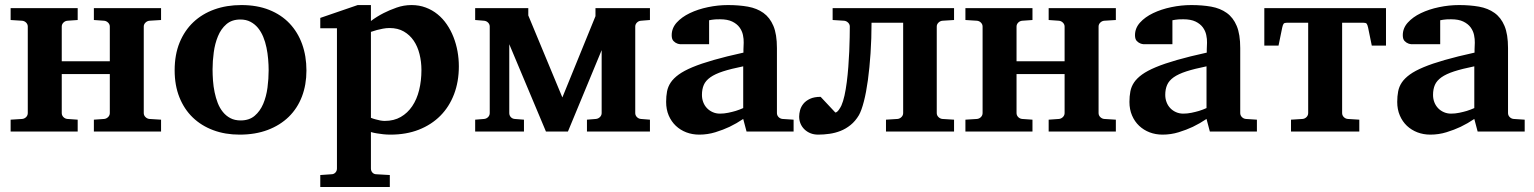

<svg xmlns="http://www.w3.org/2000/svg" viewBox="-20 -520 6064 759"><path d="M351.1 0V-46.9L392.1 -49.8Q400.9 -50.8 407.5 -57.4Q414.1 -64 414.1 -73.2V-227.1H224.1V-73.2Q224.1 -64 230.5 -57.4Q236.8 -50.8 246.1 -49.8L287.1 -46.9V0H22V-46.9L67.9 -49.8Q77.1 -50.8 83.5 -57.4Q89.8 -64 89.8 -73.2V-415Q89.8 -423.8 83.5 -430.4Q77.1 -437 67.9 -438L22 -440.9V-487.8H287.1V-440.9L246.1 -438Q236.8 -437 230.5 -430.4Q224.1 -423.8 224.1 -415V-277.8H414.1V-415Q414.1 -423.8 407.5 -430.4Q400.9 -437 392.1 -438L351.1 -440.9V-487.8H616.7V-440.9L570.3 -438Q561.5 -437 554.9 -430.4Q548.3 -423.8 548.3 -415V-73.2Q548.3 -64 554.9 -57.4Q561.5 -50.8 570.3 -49.8L616.7 -46.9V0Z M1042 -242.2Q1042 -263.2 1040 -286.4Q1038.1 -309.6 1033.4 -332Q1028.8 -354.5 1020.5 -374.5Q1012.2 -394.5 999.8 -409.7Q987.3 -424.8 970.2 -433.8Q953.1 -442.9 930.2 -442.9Q896.5 -442.9 875 -424.3Q853.5 -405.8 841.6 -376.7Q829.6 -347.7 825 -313Q820.3 -278.3 820.3 -246.1Q820.3 -224.6 822 -201.2Q823.7 -177.7 828.4 -155.3Q833 -132.8 840.8 -112.8Q848.6 -92.8 861.1 -77.4Q873.5 -62 890.6 -53Q907.7 -43.9 931.2 -43.9Q965.3 -43.9 986.8 -62.3Q1008.3 -80.6 1020.5 -109.4Q1032.7 -138.2 1037.4 -173.3Q1042 -208.5 1042 -242.2ZM1191.4 -241.2Q1191.4 -185.1 1173.6 -138.4Q1155.8 -91.8 1121.6 -58.3Q1087.4 -24.9 1038.3 -6.3Q989.3 12.2 927.2 12.2Q870.1 12.2 823 -5.4Q775.9 -22.9 741.9 -55.7Q708 -88.4 689.2 -135.5Q670.4 -182.6 670.4 -242.2Q670.4 -303.7 689.9 -351.6Q709.5 -399.4 744.4 -432.4Q779.3 -465.3 827.6 -482.7Q876 -500 934.1 -500Q996.1 -500 1043.9 -481Q1091.8 -461.9 1124.5 -427.5Q1157.2 -393.1 1174.3 -345.7Q1191.4 -298.3 1191.4 -241.2Z M1646 -243.2Q1646 -275.9 1638.4 -306.2Q1630.9 -336.4 1615.5 -359.1Q1600.1 -381.8 1576.4 -395.5Q1552.7 -409.2 1520 -409.2Q1506.8 -409.2 1493.9 -406.7Q1481 -404.3 1470.2 -401.4Q1457.5 -397.9 1446.3 -394V-54.2Q1456.1 -50.3 1465.8 -47.9Q1474.1 -45.4 1483.4 -43.7Q1492.7 -42 1501 -42Q1537.1 -42 1564.2 -57.6Q1591.3 -73.2 1609.6 -100.3Q1627.9 -127.4 1637 -164.3Q1646 -201.2 1646 -243.2ZM1793.9 -257.8Q1793.9 -197.3 1774.9 -147.5Q1755.9 -97.7 1720.7 -62.3Q1685.5 -26.9 1635.7 -7.3Q1585.9 12.2 1523.9 12.2Q1508.8 12.2 1495.1 10.7Q1481.4 9.3 1470.2 7.3Q1457.5 5.4 1446.3 2V146Q1446.3 155.8 1452.4 162.4Q1458.5 168.9 1468.3 168.9L1521 171.9V219.2H1246.1V171.9L1290 168.9Q1299.3 168.9 1305.7 162.4Q1312 155.8 1312 146V-408.2H1246.1V-449.2L1394 -500H1446.3V-437Q1469.7 -454.6 1496.6 -468.3Q1519.5 -480 1547.9 -490Q1576.2 -500 1606.9 -500Q1637.2 -500 1663.1 -490.2Q1689 -480.5 1709.7 -463.6Q1730.5 -446.8 1746.3 -423.6Q1762.2 -400.4 1772.7 -373.5Q1783.2 -346.7 1788.6 -317.1Q1793.9 -287.6 1793.9 -257.8Z M2300.3 0V-46.9L2335.9 -49.8Q2345.2 -50.8 2351.8 -57.4Q2358.4 -64 2358.4 -73.2V-321.8L2225.1 0H2138.2L1993.2 -345.2V-73.2Q1993.2 -64 1999 -57.4Q2004.9 -50.8 2014.2 -49.8L2051.3 -46.9V0H1858.4V-46.9L1894 -49.8Q1903.3 -50.8 1909.7 -57.4Q1916 -64 1916 -73.2V-415Q1916 -423.8 1909.7 -430.4Q1903.3 -437 1894 -438L1858.4 -440.9V-487.8H2068.4V-459L2203.1 -134.8L2334 -456.1V-487.8H2549.3V-440.9L2513.2 -438Q2503.9 -437 2497.6 -430.4Q2491.2 -423.8 2491.2 -415V-73.2Q2491.2 -64 2497.6 -57.4Q2503.9 -50.8 2513.2 -49.8L2549.3 -46.9V0Z M2931.2 0 2918 -49.8Q2892.1 -32.2 2863.8 -18.6Q2838.9 -6.8 2808.1 2.7Q2777.3 12.2 2744.1 12.2Q2716.8 12.2 2693.1 3.2Q2669.4 -5.9 2651.6 -22.7Q2633.8 -39.6 2623.5 -63.5Q2613.3 -87.4 2613.3 -117.2Q2613.3 -139.6 2616.9 -158.7Q2620.6 -177.7 2631.6 -194.1Q2642.6 -210.4 2663.1 -225.3Q2683.6 -240.2 2717.5 -254.4Q2751.5 -268.6 2800.8 -282.7Q2850.1 -296.9 2918.9 -312V-324.2Q2918.9 -331.5 2919.4 -337.4Q2919.4 -344.2 2919.9 -351.1Q2920.4 -365.2 2917 -381.6Q2913.6 -397.9 2903.3 -411.9Q2893.1 -425.8 2874.5 -434.8Q2856 -443.8 2826.2 -443.8Q2815.9 -443.8 2807.9 -443.4Q2799.8 -442.9 2794.4 -441.9Q2788.1 -440.9 2783.2 -439.9V-345.2H2680.2Q2667.5 -344.2 2657.7 -347.7Q2649.4 -350.6 2642.3 -357.9Q2635.3 -365.2 2635.3 -380.9Q2635.3 -408.7 2655 -430.7Q2674.8 -452.6 2706.8 -468Q2738.8 -483.4 2778.6 -491.7Q2818.4 -500 2857.9 -500Q2900.9 -500 2936.5 -493.7Q2972.2 -487.3 2997.8 -469Q3023.4 -450.7 3037.4 -417.5Q3051.3 -384.3 3051.3 -330.1V-73.2Q3051.3 -64 3057.6 -57.4Q3064 -50.8 3073.2 -49.8L3117.2 -46.9V0ZM2918 -257.8Q2869.6 -248 2838.1 -237.8Q2806.6 -227.5 2788.1 -214.4Q2769.5 -201.2 2762.2 -184.3Q2754.9 -167.5 2754.9 -145Q2754.9 -129.4 2760 -116Q2765.1 -102.5 2774.7 -92.5Q2784.2 -82.5 2797.4 -76.7Q2810.5 -70.8 2826.2 -70.8Q2842.3 -70.8 2858.6 -74.2Q2875 -77.6 2888.2 -81.5Q2903.8 -86.4 2918 -92.8Z M3482.4 0V-46.9L3528.3 -49.8Q3537.1 -50.8 3543.7 -57.4Q3550.3 -64 3550.3 -73.2V-430.2H3425.3Q3425.3 -367.7 3421.4 -309.6Q3417.5 -251.5 3410.9 -203.1Q3404.3 -154.8 3395 -118.9Q3385.7 -83 3375.5 -64.9Q3361.3 -41 3342.5 -25.9Q3323.7 -10.7 3302.5 -2.4Q3281.2 5.9 3258.8 9Q3236.3 12.2 3214.4 12.2Q3197.3 12.2 3183.6 6.6Q3169.9 1 3159.9 -8.8Q3149.9 -18.6 3144.5 -31.5Q3139.2 -44.4 3139.2 -59.1Q3139.2 -70.8 3142.8 -84.5Q3146.5 -98.1 3156 -109.9Q3165.5 -121.6 3182.1 -129.4Q3198.7 -137.2 3224.1 -137.2L3282.2 -75.2Q3285.6 -75.2 3289.3 -78.4Q3293 -81.5 3296.1 -85.9Q3299.3 -90.3 3302 -95Q3304.7 -99.6 3306.2 -103Q3313 -118.2 3318.4 -142.3Q3323.7 -166.5 3327.4 -195.3Q3331.1 -224.1 3333.5 -255.6Q3335.9 -287.1 3337.2 -316.9Q3338.4 -346.7 3338.9 -372.3Q3339.4 -397.9 3339.4 -415Q3339.4 -423.8 3332.8 -430.4Q3326.2 -437 3317.4 -438L3271.5 -440.9V-487.8H3751.5V-440.9L3705.1 -438Q3696.3 -437 3689.7 -430.4Q3683.1 -423.8 3683.1 -415V-73.2Q3683.1 -64 3689.7 -57.4Q3696.3 -50.8 3705.1 -49.8L3751.5 -46.9V0Z M4125.5 0V-46.9L4166.5 -49.8Q4175.3 -50.8 4181.9 -57.4Q4188.5 -64 4188.5 -73.2V-227.1H3998.5V-73.2Q3998.5 -64 4004.9 -57.4Q4011.2 -50.8 4020.5 -49.8L4061.5 -46.9V0H3796.4V-46.9L3842.3 -49.8Q3851.6 -50.8 3857.9 -57.4Q3864.3 -64 3864.3 -73.2V-415Q3864.3 -423.8 3857.9 -430.4Q3851.6 -437 3842.3 -438L3796.4 -440.9V-487.8H4061.5V-440.9L4020.5 -438Q4011.2 -437 4004.9 -430.4Q3998.5 -423.8 3998.5 -415V-277.8H4188.5V-415Q4188.5 -423.8 4181.9 -430.4Q4175.3 -437 4166.5 -438L4125.5 -440.9V-487.8H4391.1V-440.9L4344.7 -438Q4335.9 -437 4329.3 -430.4Q4322.8 -423.8 4322.8 -415V-73.2Q4322.8 -64 4329.3 -57.4Q4335.9 -50.8 4344.7 -49.8L4391.1 -46.9V0Z M4762.7 0 4749.5 -49.8Q4723.6 -32.2 4695.3 -18.6Q4670.4 -6.8 4639.6 2.7Q4608.9 12.2 4575.7 12.2Q4548.3 12.2 4524.7 3.2Q4501 -5.9 4483.2 -22.7Q4465.3 -39.6 4455.1 -63.5Q4444.8 -87.4 4444.8 -117.2Q4444.8 -139.6 4448.5 -158.7Q4452.1 -177.7 4463.1 -194.1Q4474.1 -210.4 4494.6 -225.3Q4515.1 -240.2 4549.1 -254.4Q4583 -268.6 4632.3 -282.7Q4681.6 -296.9 4750.5 -312V-324.2Q4750.5 -331.5 4751 -337.4Q4751 -344.2 4751.5 -351.1Q4752 -365.2 4748.5 -381.6Q4745.1 -397.9 4734.9 -411.9Q4724.6 -425.8 4706.1 -434.8Q4687.5 -443.8 4657.7 -443.8Q4647.5 -443.8 4639.4 -443.4Q4631.3 -442.9 4626 -441.9Q4619.6 -440.9 4614.7 -439.9V-345.2H4511.7Q4499 -344.2 4489.3 -347.7Q4481 -350.6 4473.9 -357.9Q4466.8 -365.2 4466.8 -380.9Q4466.8 -408.7 4486.6 -430.7Q4506.3 -452.6 4538.3 -468Q4570.3 -483.4 4610.1 -491.7Q4649.9 -500 4689.5 -500Q4732.4 -500 4768.1 -493.7Q4803.7 -487.3 4829.3 -469Q4855 -450.7 4868.9 -417.5Q4882.8 -384.3 4882.8 -330.1V-73.2Q4882.8 -64 4889.2 -57.4Q4895.5 -50.8 4904.8 -49.8L4948.7 -46.9V0ZM4749.5 -257.8Q4701.2 -248 4669.7 -237.8Q4638.2 -227.5 4619.6 -214.4Q4601.1 -201.2 4593.8 -184.3Q4586.4 -167.5 4586.4 -145Q4586.4 -129.4 4591.6 -116Q4596.7 -102.5 4606.2 -92.5Q4615.7 -82.5 4628.9 -76.7Q4642.1 -70.8 4657.7 -70.8Q4673.8 -70.8 4690.2 -74.2Q4706.5 -77.6 4719.7 -81.5Q4735.4 -86.4 4749.5 -92.8Z M5402.8 -339.8 5388.2 -411.1Q5385.7 -422.4 5382.6 -426.3Q5379.4 -430.2 5369.1 -430.2H5285.6V-73.2Q5285.6 -64 5292 -57.4Q5298.3 -50.8 5307.6 -49.8L5353.5 -46.9V0H5083.5V-46.9L5129.4 -49.8Q5138.7 -50.8 5145 -57.4Q5151.4 -64 5151.4 -73.2V-430.2H5067.9Q5057.6 -430.2 5054.4 -426.3Q5051.3 -422.4 5048.8 -411.1L5034.2 -339.8H4978V-487.8H5459V-339.8Z M5821.3 0 5808.1 -49.8Q5782.2 -32.2 5753.9 -18.6Q5729 -6.8 5698.2 2.7Q5667.5 12.2 5634.3 12.2Q5606.9 12.2 5583.3 3.2Q5559.6 -5.9 5541.7 -22.7Q5523.9 -39.6 5513.7 -63.5Q5503.4 -87.4 5503.4 -117.2Q5503.4 -139.6 5507.1 -158.7Q5510.7 -177.7 5521.7 -194.1Q5532.7 -210.4 5553.2 -225.3Q5573.7 -240.2 5607.7 -254.4Q5641.6 -268.6 5690.9 -282.7Q5740.2 -296.9 5809.1 -312V-324.2Q5809.1 -331.5 5809.6 -337.4Q5809.6 -344.2 5810.1 -351.1Q5810.5 -365.2 5807.1 -381.6Q5803.7 -397.9 5793.5 -411.9Q5783.2 -425.8 5764.6 -434.8Q5746.1 -443.8 5716.3 -443.8Q5706.1 -443.8 5698 -443.4Q5689.9 -442.9 5684.6 -441.9Q5678.2 -440.9 5673.3 -439.9V-345.2H5570.3Q5557.6 -344.2 5547.9 -347.7Q5539.6 -350.6 5532.5 -357.9Q5525.4 -365.2 5525.4 -380.9Q5525.4 -408.7 5545.2 -430.7Q5564.9 -452.6 5596.9 -468Q5628.9 -483.4 5668.7 -491.7Q5708.5 -500 5748 -500Q5791 -500 5826.7 -493.7Q5862.3 -487.3 5887.9 -469Q5913.6 -450.7 5927.5 -417.5Q5941.4 -384.3 5941.4 -330.1V-73.2Q5941.4 -64 5947.8 -57.4Q5954.1 -50.8 5963.4 -49.8L6007.3 -46.9V0ZM5808.1 -257.8Q5759.8 -248 5728.3 -237.8Q5696.8 -227.5 5678.2 -214.4Q5659.7 -201.2 5652.3 -184.3Q5645 -167.5 5645 -145Q5645 -129.4 5650.1 -116Q5655.3 -102.5 5664.8 -92.5Q5674.3 -82.5 5687.5 -76.7Q5700.7 -70.8 5716.3 -70.8Q5732.4 -70.8 5748.8 -74.2Q5765.1 -77.6 5778.3 -81.5Q5793.9 -86.4 5808.1 -92.8Z"/></svg>

Font: Charis SIL CyrE
Style: Bold
Weight: 700
Foundry: SIL International
Version: Version 5.000